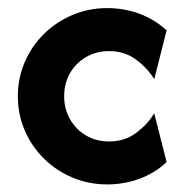

<svg xmlns="http://www.w3.org/2000/svg" viewBox="-20 -451 457 484"><path d="M250 13.9Q203.5 13.9 162.5 -3.5Q121.5 -20.8 90.6 -51.4Q59.7 -81.9 42.4 -122.2Q25 -162.5 25 -208.3Q25 -254.2 42.4 -294.4Q59.7 -334.7 90.6 -365.3Q121.5 -395.8 162.5 -413.2Q203.5 -430.6 250 -430.6Q293.1 -430.6 331.6 -416.3Q370.1 -402.1 400 -374.3L368.8 -251.4Q351.4 -279.9 322.6 -301Q293.8 -322.2 254.9 -322.2Q222.2 -322.2 196.5 -306.9Q170.8 -291.7 156.2 -266Q141.7 -240.3 141.7 -208.3Q141.7 -177.1 156.2 -151Q170.8 -125 196.5 -109.7Q222.2 -94.4 254.9 -94.4Q293.8 -94.4 322.6 -115.6Q351.4 -136.8 368.8 -165.3L400 -42.4Q370.1 -14.6 331.6 -0.3Q293.1 13.9 250 13.9Z"/></svg>

Font: Afacad Flux
Style: Bold
Weight: 700
Designer: Kristian Moeller
Foundry: Dicotype
Version: Version 1.100